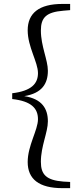

<svg xmlns="http://www.w3.org/2000/svg" viewBox="-20 -723 413 991"><path d="M43 -241.7V-211.8C143 -200.8 176 -162.8 176 -107.8C176 -51.9 122.9 28.2 122.9 113.2C122.9 201.2 181 248.1 302 248.1H342V216.1L307 214.2C219 207.2 191 178.2 191 112.2C191 31.2 227.1 -39.7 227.1 -96.8C227.1 -160.7 198 -212.8 105.1 -226.8C198 -241.7 227.1 -292.7 227.1 -357.7C227.1 -413.8 191 -484.8 191 -565.7C191 -632.7 219 -660.6 307 -667.7L342 -670.7V-702.7H302C181 -702.7 122.9 -654.7 122.9 -566.7C122.9 -480.7 176 -402.7 176 -345.7C176 -291.7 143 -253.7 43 -241.7Z"/></svg>

Font: YuFanDanQingSong
Style: Regular
Weight: 100
Foundry: 余繁
Version: Version 1.0